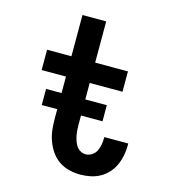

<svg xmlns="http://www.w3.org/2000/svg" viewBox="-110 -824 821 922"><g transform="rotate(15 300.0 -363.5)"><path d="M373 8Q345 8 317 1Q289 -6 266 -22Q243 -38 227 -61.5Q211 -85 201.5 -111.5Q192 -138 189 -166Q186 -194 186 -222V-429H65V-530H186V-735H304V-530H467V-429H304V-222Q304 -209 305 -195Q306 -181 308.5 -168Q311 -155 315.5 -142Q320 -129 327.5 -118Q335 -107 347 -100Q359 -93 373 -93Q389 -93 403.5 -102Q418 -111 425.5 -126Q433 -141 436 -157.5Q439 -174 439 -190Q439 -192 439 -193Q439 -194 439 -196H558Q558 -193 558 -190.5Q558 -188 558 -185Q558 -160 553 -135Q548 -110 537.5 -87Q527 -64 509.5 -45Q492 -26 470 -14Q448 -2 423 3Q398 8 373 8ZM109 -267V-347H411V-267Z"/></g></svg>

Font: Iosevka Slab Extended
Style: Bold
Weight: 700
Width: 7
Monospace: yes
Designer: Belleve Invis
Foundry: Belleve Invis
Version: Version 11.1.0; ttfautohint (v1.8.3)